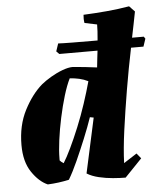

<svg xmlns="http://www.w3.org/2000/svg" viewBox="-52 -758 690 816"><g transform="rotate(-5 293.0 -350.0)"><path d="M119 12Q82 -4 52 -48.5Q22 -93 22 -164Q22 -248 55 -312Q88 -376 132 -414Q149 -428 173.5 -442.5Q198 -457 223.5 -466.5Q249 -476 267 -476Q319 -472 371 -465Q373 -484 375 -502Q377 -520 379 -536H216L204 -548L215 -581Q230 -580 277 -579.5Q324 -579 383 -579Q385 -600 386 -617Q387 -634 387 -647L334 -658Q331 -675 333 -693Q380 -695 431.5 -699.5Q483 -704 529 -712L552 -688Q547 -662 541.5 -634.5Q536 -607 530 -578Q557 -578 580 -578L586 -569L575 -536H522Q504 -449 489 -359.5Q474 -270 463 -190Q452 -110 450 -50L506 -86L524 -64L451 12Q428 12 397.5 9.5Q367 7 337.5 0Q308 -7 287 -20L338 -254L322 -257Q308 -216 288.5 -168.5Q269 -121 249 -76.5Q229 -32 210 0Q188 5 165 8Q142 11 119 12ZM194 -72Q208 -94 226.5 -132.5Q245 -171 264.5 -218.5Q284 -266 300.5 -316Q317 -366 329 -410Q311 -419 291 -423.5Q271 -428 251 -429Q237 -401 224 -358Q211 -315 200.5 -266Q190 -217 184 -171.5Q178 -126 178 -93V-85Q184 -78 194 -72Z"/></g></svg>

Font: Albura ExtraBold
Style: Italic
Weight: 758
Italic angle: -7°
Designer: Mercedes Jáuregui
Foundry: Omnibus-Type Team
Version: Version 1.000; ttfautohint (v1.8.3)